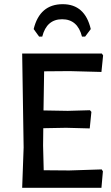

<svg xmlns="http://www.w3.org/2000/svg" viewBox="-20 -898 533 918"><path d="M182 -723H167L141 -759Q170 -878 280 -878Q386 -878 414 -759L387 -723H372Q351 -806 277 -806Q203 -806 182 -723ZM311 -83 466 -88 472 -79 465 0H86L93 -193L86 -642H467L473 -633L465 -554L313 -558L191 -557L188 -370L304 -368L410 -371L417 -363L409 -284L296 -287L187 -285L186 -202L189 -84Z"/></svg>

Font: Alegreya Sans SC Medium
Style: Regular
Weight: 500
Designer: Juan Pablo del Peral
Foundry: Huerta Tipografica
Version: Version 2.001;PS 002.001;hotconv 1.0.88;makeotf.lib2.5.64775